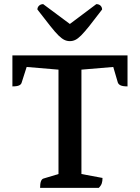

<svg xmlns="http://www.w3.org/2000/svg" viewBox="-20 -909 676 929"><path d="M174 0Q174 -40 190 -45L263 -67V-572L109 -585L85 -510Q83 -501 73 -496Q63 -491 40 -491V-641H597V-491Q574 -491 563.5 -496Q553 -501 550 -510L528 -585L374 -572V-67L476 -48Q476 -33 472.5 -22Q469 -11 458 0ZM318 -710Q304 -710 291.5 -716Q279 -722 263 -737.5Q247 -753 223 -783.5Q199 -814 161 -863Q161 -874 169 -881.5Q177 -889 189 -889L318 -793L446 -889Q459 -889 466.5 -881.5Q474 -874 474 -863Q437 -814 412.5 -783.5Q388 -753 372.5 -737.5Q357 -722 344.5 -716Q332 -710 318 -710Z"/></svg>

Font: Petrona SemiBold
Style: Regular
Weight: 600
Designer: Ringo R. Seeber
Foundry: Ringo R. Seeber
Version: Version 2.001; ttfautohint (v1.8.3)